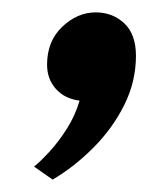

<svg xmlns="http://www.w3.org/2000/svg" viewBox="-20 -149 270 310"><path d="M65 141 35 120Q45 112 59.8 96Q74.5 80 88 58.8Q101.5 37.5 108.5 13.5Q84.5 10.5 70.2 -5.5Q56 -21.5 56 -44.5Q56 -82.5 80.5 -105.8Q105 -129 134.5 -129Q162 -129 180.8 -111.2Q199.5 -93.5 199.5 -59Q199.5 -17.5 180.8 20.2Q162 58 131.2 89Q100.5 120 65 141Z"/></svg>

Font: Overpass Medium
Style: Italic
Weight: 500
Italic angle: -10°
Designer: Delve Withrington, Dave Bailey, Thomas Jockin
Foundry: Delve Fonts LLC
Version: Version 4.000